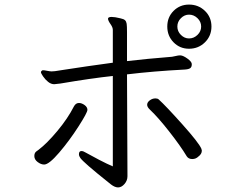

<svg xmlns="http://www.w3.org/2000/svg" viewBox="-20 -793 1040 839"><path d="M806 -580Q766 -580 738.5 -608Q711 -636 711 -677Q711 -718 738.5 -745.5Q766 -773 806 -773Q847 -773 875.5 -745.5Q904 -718 904 -677Q904 -636 875.5 -608Q847 -580 806 -580ZM148 -138Q185 -166 230.5 -220.5Q276 -275 303 -328Q311 -343 325 -343Q337 -343 349.5 -334Q362 -325 362 -313Q362 -301 322.5 -239.5Q283 -178 238.5 -126Q194 -74 173 -74Q159 -74 144.5 -85Q130 -96 130 -111Q130 -125 139 -131.5Q148 -138 148 -138ZM164 -485Q165 -486 169 -486Q174 -486 186.5 -483.5Q199 -481 205 -481L220 -482L259 -488Q297 -494 362 -503.5Q427 -513 473 -519V-662Q473 -673 464 -686Q452 -703 452 -711V-712Q453 -719 468 -719Q482 -719 506 -713Q521 -710 526.5 -704.5Q532 -699 533.5 -689Q535 -679 535 -652V-526Q620 -536 732 -545Q739 -546 749 -548.5Q759 -551 766 -551H769Q781 -550 799 -537Q817 -524 818 -514V-511Q818 -500 811 -495Q804 -490 786 -489Q651 -482 535 -468L537 -23Q537 -4 524 11Q511 26 496 26Q482 26 465 13Q396 -42 367 -67.5Q338 -93 331.5 -102Q325 -111 325 -119Q325 -133 336 -133Q344 -133 355 -126Q376 -114 412.5 -95Q449 -76 473 -66V-461Q379 -451 244 -428Q220 -425 217 -425Q203 -425 190 -435.5Q177 -446 168 -459.5Q159 -473 159 -477Q159 -482 164 -485ZM659 -363Q668 -363 673 -359Q705 -330 777 -249.5Q849 -169 860 -143Q862 -137 862 -135Q862 -120 847 -109Q836 -98 820 -98Q804 -98 796 -110Q769 -155 720 -217.5Q671 -280 636 -313Q623 -325 623 -335Q623 -346 634.5 -354.5Q646 -363 659 -363ZM806 -625Q827 -625 843 -640.5Q859 -656 859 -677Q859 -698 843 -713.5Q827 -729 806 -729Q786 -729 770.5 -713.5Q755 -698 755 -677Q755 -656 770.5 -640.5Q786 -625 806 -625Z"/></svg>

Font: Iansui 0.93
Style: Regular
Weight: 400
Designer: But Ko / Fontworks Inc.
Foundry: zi-hi.com / Fontworks Inc.
Version: Version 0.931